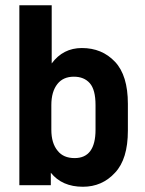

<svg xmlns="http://www.w3.org/2000/svg" viewBox="-20 -710 555 736"><path d="M174.8 0H54.2V-689.9H178.2V-466.8Q221.7 -525.9 293.9 -525.9Q371.1 -525.9 420.9 -473.1Q470.2 -420.9 470.2 -312V-209Q470.2 -100.1 420.9 -47.9Q371.6 5.9 297.9 5.9Q217.8 5.9 174.8 -47.9ZM346.2 -307.1Q346.2 -366.2 324.2 -391.1Q302.2 -416 263.2 -416Q222.2 -416 200.2 -388.2Q176.8 -358.9 176.8 -307.1V-212.9Q176.8 -160.6 201.2 -131.8Q223.1 -104 266.1 -104Q346.2 -104 346.2 -212.9Z"/></svg>

Font: D-DIN-PRO
Style: Bold
Weight: 700
Designer: Charles Nix
Foundry: Datto Inc.
Version: Version 1.000;hotconv 1.0.109;makeotfexe 2.5.65596